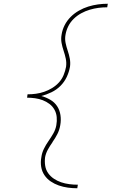

<svg xmlns="http://www.w3.org/2000/svg" viewBox="-20 -853 640 1026"><path d="M393 153Q367 153 342 149.5Q317 146 294 138Q271 130 251 116.5Q231 103 217.5 83Q204 63 200 38Q196 13 201 -13Q204 -36 214.5 -57.5Q225 -79 239 -99Q253 -119 265 -140Q277 -161 281 -184Q285 -206 283 -227.5Q281 -249 271 -267Q261 -285 244.5 -297.5Q228 -310 208.5 -317.5Q189 -325 167.5 -328Q146 -331 124 -331L125 -332L127 -349Q150 -349 172 -352Q194 -355 216 -362.5Q238 -370 258.5 -382.5Q279 -395 295 -412.5Q311 -430 320 -452Q329 -474 333 -496Q336 -518 331.5 -539.5Q327 -561 320 -581.5Q313 -602 309 -623.5Q305 -645 309 -667Q313 -694 325.5 -718.5Q338 -743 357.5 -762.5Q377 -782 401.5 -796Q426 -810 452 -818Q478 -826 504 -829.5Q530 -833 556 -833L553 -814Q529 -814 506 -811Q483 -808 459.5 -801Q436 -794 414 -782Q392 -770 374 -752.5Q356 -735 345 -713Q334 -691 330 -667Q326 -645 330.5 -623.5Q335 -602 342 -581.5Q349 -561 353 -539.5Q357 -518 354 -496Q349 -468 336.5 -441.5Q324 -415 303 -394Q282 -373 255 -360Q228 -347 201 -340Q226 -333 248.5 -320Q271 -307 285 -286Q299 -265 303 -238Q307 -211 302 -184Q298 -159 286.5 -136.5Q275 -114 260 -93V-92Q247 -74 236 -54Q225 -34 221 -13Q218 10 221.5 32.5Q225 55 237.5 72.5Q250 90 268 102Q286 114 306.5 121Q327 128 350 131Q373 134 396 134Z"/></svg>

Font: Iosevka Slab ThExObl
Style: Regular
Weight: 100
Width: 7
Italic angle: -9°
Monospace: yes
Designer: Belleve Invis
Foundry: Belleve Invis
Version: Version 11.1.1; ttfautohint (v1.8.3)